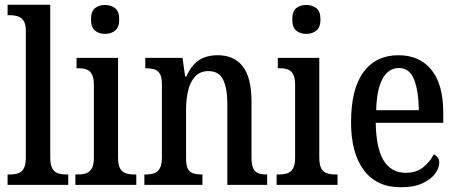

<svg xmlns="http://www.w3.org/2000/svg" viewBox="-20 -780 1930 810"><path d="M12 0V-44H23Q43 -44 58 -49.5Q73 -55 81 -70.5Q89 -86 89 -117V-650Q89 -679 79 -693Q69 -707 54 -711.5Q39 -716 23 -716H12V-760H192V-117Q192 -86 200 -70.5Q208 -55 223.5 -49.5Q239 -44 258 -44H268V0Z M298 0V-44H309Q329 -44 343.5 -49Q358 -54 367 -69Q376 -84 376 -113V-423Q376 -452 367.5 -467Q359 -482 345 -487Q331 -492 312 -492H303V-536H478V-117Q478 -86 486 -70.5Q494 -55 509.5 -49.5Q525 -44 544 -44H555V0ZM423 -637Q397 -637 380.5 -651Q364 -665 364 -698Q364 -732 380.5 -745.5Q397 -759 423 -759Q448 -759 465.5 -745.5Q483 -732 483 -698Q483 -665 465.5 -651Q448 -637 423 -637Z M589 0V-44H595Q615 -44 630 -49Q645 -54 654 -69.5Q663 -85 663 -115V-425Q663 -454 654.5 -468.5Q646 -483 631 -487.5Q616 -492 598 -492H593V-536H750L761 -457H766Q788 -506 820 -526.5Q852 -547 899 -547Q967 -547 1004 -500Q1041 -453 1041 -351V-116Q1041 -85 1048.5 -69.5Q1056 -54 1070 -49Q1084 -44 1102 -44H1107V0H939V-343Q939 -407 921.5 -443.5Q904 -480 859 -480Q824 -480 803 -457Q782 -434 773.5 -397Q765 -360 765 -318V-111Q765 -81 773 -67Q781 -53 796 -48.5Q811 -44 829 -44H834V0Z M1147 0V-44H1158Q1178 -44 1192.5 -49Q1207 -54 1216 -69Q1225 -84 1225 -113V-423Q1225 -452 1216.5 -467Q1208 -482 1194 -487Q1180 -492 1161 -492H1152V-536H1327V-117Q1327 -86 1335 -70.5Q1343 -55 1358.5 -49.5Q1374 -44 1393 -44H1404V0ZM1272 -637Q1246 -637 1229.5 -651Q1213 -665 1213 -698Q1213 -732 1229.5 -745.5Q1246 -759 1272 -759Q1297 -759 1314.5 -745.5Q1332 -732 1332 -698Q1332 -665 1314.5 -651Q1297 -637 1272 -637Z M1670 10Q1569 10 1515 -62Q1461 -134 1461 -264Q1461 -405 1513.5 -476Q1566 -547 1661 -547Q1750 -547 1800 -485.5Q1850 -424 1850 -305V-262H1565Q1567 -153 1599 -102Q1631 -51 1692 -51Q1736 -51 1765.5 -74.5Q1795 -98 1810 -129Q1819 -125 1826 -116.5Q1833 -108 1833 -94Q1833 -72 1816 -48Q1799 -24 1763 -7Q1727 10 1670 10ZM1747 -315Q1746 -396 1727 -444.5Q1708 -493 1663 -493Q1618 -493 1593.5 -447Q1569 -401 1567 -315Z"/></svg>

Font: Noto Serif Khmer Condensed Medium
Style: Regular
Weight: 500
Width: 3
Designer: Danh Hong and the Monotype Design Team
Foundry: Monotype Imaging Inc.
Version: Version 2.004